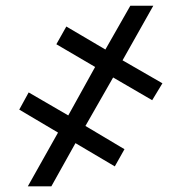

<svg xmlns="http://www.w3.org/2000/svg" viewBox="-20 -657 639 677"><path d="M281.2 -212.9 418.9 -130.9 384.8 -70.3 246.1 -152.3 161.1 0H78.1L184.6 -189.5L47.9 -270.5L81.1 -331.1L220.7 -250L315.4 -420.9L178.7 -501L213.9 -563.5L351.6 -482.4L439.5 -636.7H520.5L412.1 -444.3L552.7 -363.3L516.6 -303.7L378.9 -383.8Z"/></svg>

Font: Pretendard GOV
Style: Regular
Weight: 400
Designer: Base glyphs from Inter by Rasmus Andersson; Hangeul glyphs from Noto Sans CJK(Source Han Sans) by Jang Soo-young and Kan
Foundry: Kil Hyung-jin
Version: Version 1.309